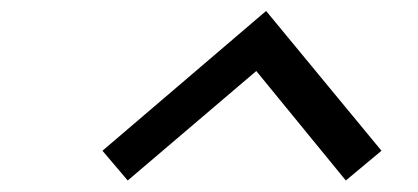

<svg xmlns="http://www.w3.org/2000/svg" viewBox="-20 -786 745 342"><path d="M454 -766.5 659.5 -517.5 596 -464.5 436.5 -659.5 207.5 -464.5 162.5 -517.5Z"/></svg>

Font: Russisch Sans SemiBold
Style: Italic
Weight: 600
Width: 4
Italic angle: -10°
Designer: Michael Sharanda (font) & Cristiano Sobral (main changes)
Foundry: Michael Sharanda
Version: Version 2.00;September 8, 2020;FontCreator 13.0.0.2681 64-bi